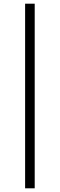

<svg xmlns="http://www.w3.org/2000/svg" viewBox="-20 -768 324 1040"><path d="M116 252V-748H168V252Z"/></svg>

Font: Source Serif 4 60pt SemiBold
Style: Regular
Weight: 600
Version: Version 4.004;hotconv 1.0.116;makeotfexe 2.5.65601